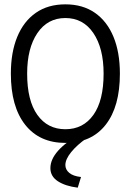

<svg xmlns="http://www.w3.org/2000/svg" viewBox="-20 -647 603 884"><path d="M281 11Q162 11 96 -72.5Q30 -156 30 -308Q30 -406 59.5 -477.5Q89 -549 145 -588Q201 -627 281 -627Q361 -627 417 -588Q473 -549 502.5 -477.5Q532 -406 532 -308Q532 -156 466.5 -72.5Q401 11 281 11ZM281 -52Q363 -52 410 -118Q457 -184 457 -308Q457 -425 410 -494.5Q363 -564 281 -564Q199 -564 152 -494.5Q105 -425 105 -308Q105 -184 152 -118Q199 -52 281 -52ZM353 168 338 217Q281 210 246.5 187.5Q212 165 212 127Q212 87 247.5 47Q283 7 348 -28L378 -10Q335 20 308 53Q281 86 281 113Q281 134 299 149Q317 164 353 168Z"/></svg>

Font: Inconsolata SemiExpanded
Style: Regular
Weight: 400
Width: 6
Monospace: yes
Designer: Raph Levien, Cyreal, Brenton Simpson
Foundry: Raph Levien, Cyreal, Google
Version: Version 3.100; ttfautohint (v1.8.4.7-5d5b)